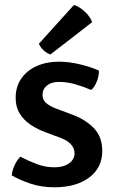

<svg xmlns="http://www.w3.org/2000/svg" viewBox="-20 -764 478 797"><path d="M29 -36Q30 -55 40.5 -77.8Q51 -100.5 64.5 -113.5Q96.5 -96.5 132.5 -83Q168.5 -69.5 205 -69.5Q244 -69.5 266.8 -86Q289.5 -102.5 289.5 -128Q289.5 -148 274.5 -164.8Q259.5 -181.5 229.5 -192.5L171.5 -214Q137 -226.5 108.2 -245.5Q79.5 -264.5 62.2 -292Q45 -319.5 45 -357.5Q45 -404 68.2 -437.8Q91.5 -471.5 132.2 -489.8Q173 -508 224.5 -508Q266 -508 312.8 -496.8Q359.5 -485.5 390.5 -471Q391.5 -450.5 382.2 -426.5Q373 -402.5 358.5 -390.5Q331.5 -402.5 296.2 -413.2Q261 -424 224 -424Q193.5 -424 175 -409Q156.5 -394 156.5 -369.5Q156.5 -350 171 -336.8Q185.5 -323.5 215 -312.5L276.5 -289.5Q333 -269.5 368.8 -233Q404.5 -196.5 404.5 -137.5Q404.5 -67.5 350 -27Q295.5 13.5 205.5 13.5Q152.5 13.5 107.2 -1.5Q62 -16.5 29 -36ZM287 -743.5Q310 -736 332 -715.8Q354 -695.5 362.5 -672L189.5 -538Q175 -542.5 161.2 -555Q147.5 -567.5 141.5 -582.5Z"/></svg>

Font: Signika Negative Light Medium
Style: Regular
Weight: 500
Version: Version 2.001